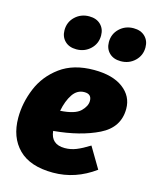

<svg xmlns="http://www.w3.org/2000/svg" viewBox="-123 -901 806 1003"><g transform="rotate(15 279.5 -399.0)"><path d="M206 -191Q213 -120 287 -120Q319 -120 349 -132Q379 -144 419 -169L486 -56Q382 20 261 20Q137 20 74.5 -42.5Q12 -105 12 -211Q12 -291 44.5 -370Q77 -449 148.5 -501.5Q220 -554 331 -554Q432 -554 488.5 -511.5Q545 -469 545 -401Q545 -300 447.5 -252Q350 -204 206 -191ZM351 -392Q351 -429 312 -429Q273 -429 249 -393.5Q225 -358 214 -302Q293 -307 322 -335Q351 -363 351 -392ZM127 -715Q127 -759 158 -788.5Q189 -818 234 -818Q273 -818 296 -795.5Q319 -773 319 -737Q319 -693 288 -663.5Q257 -634 212 -634Q173 -634 150 -656.5Q127 -679 127 -715ZM367 -715Q367 -759 398 -788.5Q429 -818 474 -818Q513 -818 536 -795.5Q559 -773 559 -737Q559 -693 528 -663.5Q497 -634 452 -634Q413 -634 390 -656.5Q367 -679 367 -715Z"/></g></svg>

Font: Fira Sans Black
Style: Italic
Weight: 900
Italic angle: -8°
Designer: Carrois Corporate & Edenspiekermann AG
Foundry: Carrois Corporate GbR & Edenspiekermann AG
Version: Version 4.203